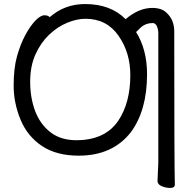

<svg xmlns="http://www.w3.org/2000/svg" viewBox="-20 -739 909 941"><path d="M354 -51.8Q495.1 -51.8 560.1 -147.9Q618.7 -235.8 618.7 -371.1Q618.7 -481 560.8 -564Q502.9 -647 398.9 -647Q356.9 -647 309.3 -627.4Q261.7 -607.9 220.7 -568.8Q179.7 -529.8 153.8 -472.4Q127.9 -415 127.9 -337.9Q127.9 -259.8 152.3 -194.8Q176.8 -129.9 227.3 -90.8Q277.8 -51.8 354 -51.8ZM813 182.1Q793.9 182.1 772.9 173.6Q752 165 752 147.9L755.9 59.1V-582Q751 -626 728 -626Q695.8 -626 672.9 -606.9L647 -582Q700.7 -496.1 700.7 -375Q700.7 -198.2 621.1 -90.8Q531.7 23.9 365.7 23.9Q256.8 23.9 185.8 -23.4Q114.7 -70.8 80.8 -152.3Q46.9 -233.9 46.9 -319.8Q46.9 -404.8 63.5 -463.9Q80.1 -522.9 104.5 -567.9Q128.9 -612.8 153.8 -638.4Q178.7 -664.1 197.8 -664.1Q215.8 -664.1 223.6 -654.8Q296.9 -719.2 397 -719.2Q522 -719.2 595.7 -645Q660.6 -700.2 726.1 -700.2Q772 -700.2 795.9 -676.8Q834 -642.1 834 -585V-577.1Q834 60.1 836.9 166Q836.9 182.1 813 182.1Z"/></svg>

Font: LXGW WenKai GB Screen
Style: Regular
Weight: 400
Designer: LXGW / Fontworks Inc.
Foundry: LXGW / Fontworks Inc.
Version: Version 1.321;February 19, 2024;FontCreator 14.0.0.2901 64-b